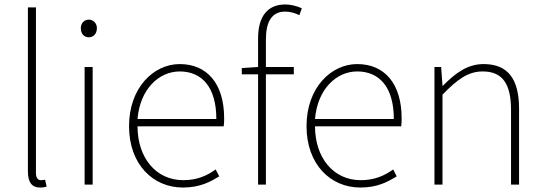

<svg xmlns="http://www.w3.org/2000/svg" viewBox="-20 -827 2441 860"><path d="M159 13C174 13 180 11 189 9L182 -22C171 -20 167 -20 163 -20C149 -20 141 -31 141 -53V-794H105V-59C105 -8 125 13 159 13Z M359 0H395V-527H359ZM378 -660C398 -660 414 -675 414 -701C414 -723 398 -739 378 -739C357 -739 342 -723 342 -701C342 -675 357 -660 378 -660Z M799 13C877 13 922 -13 962 -37L946 -68C906 -39 861 -20 801 -20C677 -20 596 -122 596 -261H982C984 -275 984 -286 984 -297C984 -453 907 -540 785 -540C668 -540 558 -434 558 -262C558 -90 666 13 799 13ZM596 -294C607 -427 691 -507 785 -507C884 -507 949 -437 949 -294Z M1063 -494H1136V0H1171V-494H1296V-527H1171V-650C1171 -729 1197 -775 1257 -775C1277 -775 1299 -770 1321 -759L1332 -790C1307 -801 1281 -807 1258 -807C1182 -807 1136 -758 1136 -655V-527L1063 -522Z M1594 13C1672 13 1717 -13 1757 -37L1741 -68C1701 -39 1656 -20 1596 -20C1472 -20 1391 -122 1391 -261H1777C1779 -275 1779 -286 1779 -297C1779 -453 1702 -540 1580 -540C1463 -540 1353 -434 1353 -262C1353 -90 1461 13 1594 13ZM1391 -294C1402 -427 1486 -507 1580 -507C1679 -507 1744 -437 1744 -294Z M1926 0H1962V-403C2029 -472 2077 -507 2142 -507C2232 -507 2269 -450 2269 -334V0H2305V-339C2305 -475 2254 -540 2146 -540C2073 -540 2018 -498 1964 -443H1962L1956 -527H1926Z"/></svg>

Font: Harano Aji Gothic ExtraLight
Style: Regular
Weight: 250
Foundry: Masamichi Hosoda
Version: HaranoAjiGothic-ExtraLight version 20230610;ttx 4.39.4